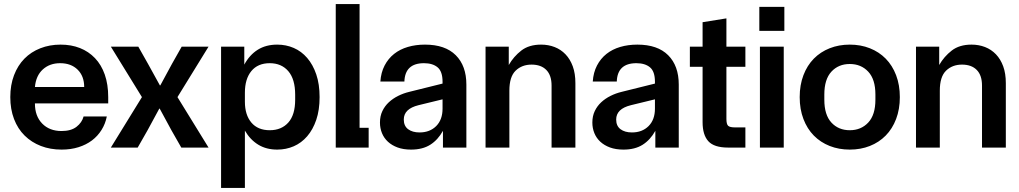

<svg xmlns="http://www.w3.org/2000/svg" viewBox="-20 -731 5048 951"><path d="M285 10Q229 10 182.5 -8Q136 -26 102 -59.5Q68 -93 49.5 -141.5Q31 -190 31 -250Q31 -310 49.5 -358.5Q68 -407 101 -440.5Q134 -474 180 -492Q226 -510 280 -510Q333 -510 376 -493Q419 -476 450.5 -443Q482 -410 499 -361.5Q516 -313 516 -250V-219H153V-218Q153 -156 189 -119Q225 -82 285 -82Q332 -82 359 -103Q386 -124 394 -154H509Q502 -118 483 -87.5Q464 -57 435.5 -35.5Q407 -14 369 -2Q331 10 285 10ZM397 -300Q397 -354 364.5 -386Q332 -418 278 -418Q226 -418 192 -387Q158 -356 153 -300Z M683 -250 529 -500H665L713 -415L772 -308H774L832 -415L880 -500H1013L859 -250L1013 0H878L829 -86L771 -193H769L711 -86L662 0H529Z M1075 -500H1190V-411Q1216 -459 1256.5 -484.5Q1297 -510 1353 -510Q1397 -510 1435 -493.5Q1473 -477 1501.5 -444Q1530 -411 1546.5 -362.5Q1563 -314 1563 -250Q1563 -186 1546.5 -137.5Q1530 -89 1501.5 -56Q1473 -23 1435 -6.5Q1397 10 1353 10Q1299 10 1259 -14.5Q1219 -39 1193 -84V200H1075ZM1193 -227Q1193 -162 1225 -124Q1257 -86 1316 -86Q1374 -86 1408 -124Q1442 -162 1442 -237V-262Q1442 -339 1408 -378.5Q1374 -418 1316 -418Q1257 -418 1225 -379Q1193 -340 1193 -272Z M1643 -711H1761V-98H1806V0H1643Z M2016 10Q1978 10 1949.5 -0.5Q1921 -11 1901.5 -29Q1882 -47 1872 -71.5Q1862 -96 1862 -124Q1862 -156 1874 -181Q1886 -206 1906 -224.5Q1926 -243 1952 -256Q1978 -269 2007 -276L2172 -317V-326Q2172 -377 2147.5 -397.5Q2123 -418 2080 -418Q1986 -418 1983 -327H1864Q1867 -372 1885 -406.5Q1903 -441 1932 -464Q1961 -487 2000 -498.5Q2039 -510 2085 -510Q2185 -510 2237.5 -457.5Q2290 -405 2290 -312V0H2174V-83Q2149 -38 2111 -14Q2073 10 2016 10ZM1980 -139Q1980 -107 2001.5 -91Q2023 -75 2058 -75Q2109 -75 2140.5 -106.5Q2172 -138 2172 -193V-239L2053 -210Q1980 -192 1980 -139Z M2385 -500H2500V-409Q2524 -451 2562 -480.5Q2600 -510 2660 -510Q2696 -510 2727 -498Q2758 -486 2781 -462Q2804 -438 2817 -402.5Q2830 -367 2830 -319V0H2712V-307Q2712 -358 2686 -384.5Q2660 -411 2613 -411Q2565 -411 2534 -381Q2503 -351 2503 -282V0H2385Z M3068 10Q3030 10 3001.5 -0.5Q2973 -11 2953.5 -29Q2934 -47 2924 -71.5Q2914 -96 2914 -124Q2914 -156 2926 -181Q2938 -206 2958 -224.5Q2978 -243 3004 -256Q3030 -269 3059 -276L3224 -317V-326Q3224 -377 3199.5 -397.5Q3175 -418 3132 -418Q3038 -418 3035 -327H2916Q2919 -372 2937 -406.5Q2955 -441 2984 -464Q3013 -487 3052 -498.5Q3091 -510 3137 -510Q3237 -510 3289.5 -457.5Q3342 -405 3342 -312V0H3226V-83Q3201 -38 3163 -14Q3125 10 3068 10ZM3032 -139Q3032 -107 3053.5 -91Q3075 -75 3110 -75Q3161 -75 3192.5 -106.5Q3224 -138 3224 -193V-239L3105 -210Q3032 -192 3032 -139Z M3587 0Q3517 0 3488.5 -31.5Q3460 -63 3460 -126V-400H3397V-500H3460V-621L3578 -640V-500H3672V-400H3578V-142Q3578 -116 3586.5 -108Q3595 -100 3620 -100H3672V0Z M3744 -500H3862V0H3744ZM3865 -578V-697H3741V-578Z M4189 10Q4135 10 4089.5 -8Q4044 -26 4011 -59.5Q3978 -93 3959.5 -141.5Q3941 -190 3941 -250Q3941 -310 3959.5 -358.5Q3978 -407 4011 -440.5Q4044 -474 4089.5 -492Q4135 -510 4189 -510Q4243 -510 4288.5 -492Q4334 -474 4367 -440.5Q4400 -407 4418.5 -358.5Q4437 -310 4437 -250Q4437 -190 4418.5 -141.5Q4400 -93 4367 -59.5Q4334 -26 4288.5 -8Q4243 10 4189 10ZM4063 -237Q4063 -162 4098 -124Q4133 -86 4189 -86Q4245 -86 4280.5 -124Q4316 -162 4316 -237V-263Q4316 -338 4280.5 -376Q4245 -414 4189 -414Q4133 -414 4098 -376Q4063 -338 4063 -263Z M4517 -500H4632V-409Q4656 -451 4694 -480.5Q4732 -510 4792 -510Q4828 -510 4859 -498Q4890 -486 4913 -462Q4936 -438 4949 -402.5Q4962 -367 4962 -319V0H4844V-307Q4844 -358 4818 -384.5Q4792 -411 4745 -411Q4697 -411 4666 -381Q4635 -351 4635 -282V0H4517Z"/></svg>

Font: CyStack Display SemiBold
Style: Regular
Weight: 600
Designer: Weizhong Zhang
Foundry: 本地遙控
Version: Version 1.000;Glyphs 3.1.2 (3151)